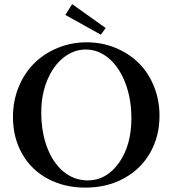

<svg xmlns="http://www.w3.org/2000/svg" viewBox="-20 -877 819 911"><path d="M458.5 -712.4 290 -806.2 322.3 -857.4 481.4 -744.1ZM384.8 13.2Q285.2 13.2 206.8 -28.8Q128.4 -70.8 85 -147.5Q41.5 -224.1 41.5 -322.3Q41.5 -398.4 68.8 -464.8Q96.2 -531.2 143.1 -577.4Q189.9 -623.5 254.4 -649.9Q318.8 -676.3 391.1 -676.3Q463.9 -676.3 527.6 -650.1Q591.3 -624 637.5 -578.6Q683.6 -533.2 710.2 -468Q736.8 -402.8 736.8 -328.1Q736.8 -230.5 692.9 -152.8Q648.9 -75.2 568.4 -31Q487.8 13.2 384.8 13.2ZM396.5 -21Q484.9 -21 544.2 -104.2Q603.5 -187.5 603.5 -315.9Q603.5 -408.2 574.7 -483.2Q545.9 -558.1 496.3 -600.1Q446.8 -642.1 386.7 -642.1Q331.1 -642.1 283 -605Q234.9 -567.9 205.3 -498.8Q175.8 -429.7 175.8 -344.2Q175.8 -251 203.6 -177.5Q231.4 -104 281.7 -62.5Q332 -21 396.5 -21Z"/></svg>

Font: Elstob 10pt Medium
Style: Regular
Weight: 500
Designer: Peter S. Baker
Version: Version 1.015